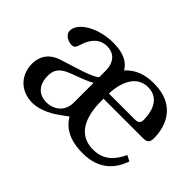

<svg xmlns="http://www.w3.org/2000/svg" viewBox="-89 -694 928 928"><g transform="rotate(45 374.5 -230.5)"><path d="M46 -122C46 -52 93 11 183 11C241 9 294 -25 321 -45L355 -70C385 -18 440 12 529 11C633 10 688 -47 713 -121L684 -136C658 -81 622 -37 548 -37C431 -37 408 -149 410 -247H681C701 -247 718 -252 718 -283C718 -338 700 -472 528 -472C466 -472 420 -453 384 -414C363 -449 324 -472 254 -472C146 -472 62 -417 62 -365C62 -335 97 -321 117 -321C135 -321 140 -331 145 -347C166 -417 204 -439 243 -439C279 -439 322 -420 322 -347V-306C298 -282 207 -258 133 -234C65 -213 46 -166 46 -122ZM141 -135C141 -179 161 -202 214 -222C252 -236 301 -254 322 -267V-134C322 -60 264 -39 227 -39C169 -39 141 -80 141 -135ZM411 -283C411 -322 426 -439 523 -439C610 -439 620 -350 620 -313C620 -295 614 -283 588 -283Z"/></g></svg>

Font: erewhon
Style: Regular
Weight: 400
Version: Version 1.0.0